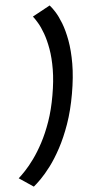

<svg xmlns="http://www.w3.org/2000/svg" viewBox="-108 -799 488 1057"><g transform="rotate(-5 136.0 -271.0)"><path d="M35 221.5Q50.5 209 75.8 183.8Q101 158.5 131 118.8Q161 79 191 23.2Q221 -32.5 246.8 -105.2Q272.5 -178 288.5 -269.5Q304.5 -361 304.8 -434.2Q305 -507.5 294.8 -563.8Q284.5 -620 268.8 -660.5Q253 -701 236.5 -726.8Q220 -752.5 208.5 -764.5L111.5 -711.5Q122 -698.5 136.5 -674.2Q151 -650 164.5 -613Q178 -576 186.8 -526.2Q195.5 -476.5 195 -412.5Q194.5 -348.5 180.5 -269.5Q167 -191.5 144.8 -128Q122.5 -64.5 96.2 -15.2Q70 34 43.5 70.5Q17 107 -6 131.2Q-29 155.5 -44 168.5Z"/></g></svg>

Font: Anybody UltraCondensed Thin Medium
Style: Italic
Weight: 500
Italic angle: -10°
Version: Version 1.111